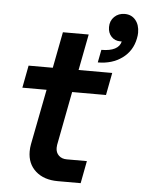

<svg xmlns="http://www.w3.org/2000/svg" viewBox="-54 -809 642 853"><g transform="rotate(5 267.0 -383.0)"><path d="M100 -121Q100 -137 103 -153L151 -400H43L62 -500H170L201 -661H316L285 -500H435L416 -400H265L219 -160Q218 -155 218 -147Q218 -126 231.5 -113Q245 -100 267 -100H357L338 0H236Q174 0 137 -33Q100 -66 100 -121ZM465 -643H458Q434 -643 418.5 -659.5Q403 -676 403 -702Q403 -730 421.5 -748Q440 -766 468 -766Q498 -766 516 -744.5Q534 -723 534 -688Q534 -676 531 -662Q520 -606 475.5 -573.5Q431 -541 367 -541L378 -598Q416 -598 438 -609.5Q460 -621 465 -643Z"/></g></svg>

Font: MedMera Sans Semibold
Style: Italic
Weight: 600
Italic angle: -11°
Designer: Kasper Nordkvist
Foundry: UNCUT.wtf
Version: Version 1.300